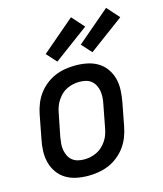

<svg xmlns="http://www.w3.org/2000/svg" viewBox="-117 -869 820 967"><g transform="rotate(-15 292.5 -385.0)"><path d="M224 12Q192 12 162.5 6Q133 0 108 -15Q83 -30 66 -54Q49 -78 41.5 -106.5Q34 -135 35 -166.5Q36 -198 43 -230L66 -350Q71 -376 81 -402Q91 -428 107.5 -451Q124 -474 147 -492.5Q170 -511 195.5 -522Q221 -533 248.5 -537.5Q276 -542 302 -542Q334 -542 364 -536Q394 -530 419 -515Q444 -500 461 -476Q478 -452 485.5 -423.5Q493 -395 491.5 -363.5Q490 -332 484 -300L461 -180Q456 -154 446 -128Q436 -102 419.5 -79Q403 -56 380 -37.5Q357 -19 331 -8Q305 3 277.5 7.5Q250 12 224 12ZM226 -73Q242 -73 258 -76.5Q274 -80 290 -87.5Q306 -95 319 -107Q332 -119 342 -134Q352 -149 357.5 -164.5Q363 -180 366 -196L389 -316Q393 -334 394 -351Q395 -368 392.5 -384Q390 -400 382.5 -414.5Q375 -429 363 -439Q351 -449 335 -453Q319 -457 301 -457Q285 -457 268.5 -453.5Q252 -450 236 -442.5Q220 -435 207.5 -423Q195 -411 185 -396Q175 -381 169.5 -365.5Q164 -350 161 -334L137 -214Q134 -196 132.5 -179Q131 -162 134 -146Q137 -130 144 -115.5Q151 -101 163.5 -91Q176 -81 192 -77Q208 -73 226 -73ZM404 -584 357 -636 528 -782 585 -718ZM221 -584 174 -636 345 -782 402 -718Z"/></g></svg>

Font: Lode Dark Term
Style: Bold Italic
Weight: 700
Italic angle: -11°
Monospace: yes
Designer: Belleve Invis
Foundry: Belleve Invis
Version: Version 29.2.0